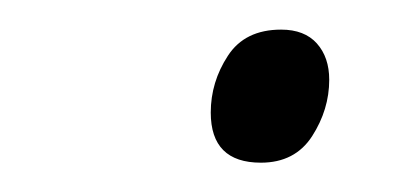

<svg xmlns="http://www.w3.org/2000/svg" viewBox="-20 -559 278 129"><path d="M155.3 -449.7Q121.6 -449.7 121.6 -483.4Q121.6 -503.9 133.1 -521.5Q144.5 -539.1 168.9 -539.1Q184.6 -539.1 192.9 -529.8Q201.2 -520.5 201.2 -505.4Q201.2 -485.4 189.7 -467.5Q178.2 -449.7 155.3 -449.7Z"/></svg>

Font: Open Sans Light
Style: Italic
Weight: 300
Italic angle: -12°
Designer: Monotype Design Team
Foundry: Monotype Imaging Inc.
Version: Version 3.003; ttfautohint (v1.8.4)